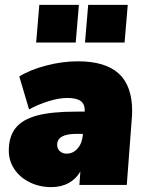

<svg xmlns="http://www.w3.org/2000/svg" viewBox="-20 -757 599 786"><path d="M521 -302Q521 -290 519 -264L499 0H305L309 -55Q292 -25 261.5 -8Q231 9 190 9Q141 9 101 -11Q61 -31 38.5 -65Q16 -99 16 -140Q16 -198 44 -233Q72 -268 131.5 -284Q191 -300 290 -300H327Q328 -330 311 -343Q294 -356 255 -356Q221 -356 178 -342.5Q135 -329 99 -309L59 -444Q102 -471 168.5 -488.5Q235 -506 299 -506Q411 -506 466 -456Q521 -406 521 -302ZM319 -204V-209H293Q214 -209 214 -164Q214 -148 225 -138Q236 -128 253 -128Q279 -128 297.5 -149Q316 -170 319 -204ZM303 -737 290 -583H128L141 -737ZM503 -737 490 -583H328L341 -737Z"/></svg>

Font: Nunito Sans Heavy Heavy
Style: Italic
Weight: 400
Italic angle: -4.541°
Designer: Vernon Adams
Foundry: Vernon Adams
Version: Version 2.002